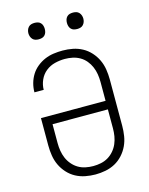

<svg xmlns="http://www.w3.org/2000/svg" viewBox="-129 -947 807 1039"><g transform="rotate(-15 275.0 -427.0)"><path d="M275 12Q247 12 218.5 6.5Q190 1 165 -12.5Q140 -26 120.5 -47.5Q101 -69 89 -94.5Q77 -120 72.5 -148.5Q68 -177 68 -205V-359H430V-465Q430 -487 426.5 -508.5Q423 -530 414.5 -550Q406 -570 392 -587Q378 -604 359 -615Q340 -626 318.5 -630.5Q297 -635 275 -635Q247 -635 219 -628Q191 -621 168.5 -603Q146 -585 134 -558Q122 -531 122 -503H70Q70 -529 77 -554Q84 -579 97.5 -600.5Q111 -622 131.5 -638.5Q152 -655 175.5 -665Q199 -675 224.5 -678.5Q250 -682 275 -682Q304 -682 332 -676.5Q360 -671 385 -657.5Q410 -644 429.5 -622.5Q449 -601 461 -575.5Q473 -550 477.5 -521.5Q482 -493 482 -465V-205Q482 -177 477.5 -148.5Q473 -120 461 -94.5Q449 -69 429.5 -47.5Q410 -26 385 -12.5Q360 1 331.5 6.5Q303 12 275 12ZM275 -35Q297 -35 318.5 -39.5Q340 -44 358.5 -55Q377 -66 391.5 -83Q406 -100 414.5 -120Q423 -140 426.5 -161.5Q430 -183 430 -205V-311H120V-205Q120 -183 123.5 -161.5Q127 -140 135.5 -120Q144 -100 158.5 -83Q173 -66 191.5 -55Q210 -44 231.5 -39.5Q253 -35 275 -35ZM383 -774Q373 -774 364 -776.5Q355 -779 348.5 -786Q342 -793 339.5 -802Q337 -811 337 -820Q337 -829 339.5 -838Q342 -847 348.5 -854Q355 -861 364 -863.5Q373 -866 383 -866Q392 -866 401 -863.5Q410 -861 416.5 -854Q423 -847 426 -838Q429 -829 429 -820Q429 -811 426 -802Q423 -793 416.5 -786Q410 -779 401 -776.5Q392 -774 383 -774ZM167 -774Q158 -774 149 -776.5Q140 -779 133.5 -786Q127 -793 124 -802Q121 -811 121 -820Q121 -829 124 -838Q127 -847 133.5 -854Q140 -861 149 -863.5Q158 -866 167 -866Q177 -866 186 -863.5Q195 -861 201.5 -854Q208 -847 210.5 -838Q213 -829 213 -820Q213 -811 210.5 -802Q208 -793 201.5 -786Q195 -779 186 -776.5Q177 -774 167 -774Z"/></g></svg>

Font: Lode Dark Term
Style: Regular
Weight: 400
Monospace: yes
Designer: Belleve Invis
Foundry: Belleve Invis
Version: Version 29.2.0